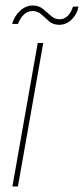

<svg xmlns="http://www.w3.org/2000/svg" viewBox="-20 -677 305 697"><path d="M25 0 117 -521H137L45 0ZM24 -590Q32 -619 53 -638Q74 -657 99 -657Q121 -657 136 -644.5Q151 -632 165 -619.5Q179 -607 196 -607Q213 -607 225.5 -619Q238 -631 245 -653H265Q260 -626 240.5 -606.5Q221 -587 195 -587Q173 -587 158.5 -599.5Q144 -612 130.5 -624.5Q117 -637 98 -637Q81 -637 67.5 -625Q54 -613 45 -590Z"/></svg>

Font: DM Sans 10pt Thin
Style: Italic
Weight: 250
Italic angle: -10°
Version: Version 4.004;gftools[0.9.30]